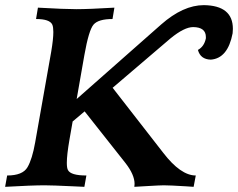

<svg xmlns="http://www.w3.org/2000/svg" viewBox="-34 -723 921 743"><path d="M715.3 0 686 -2Q622.6 -5.9 599.6 -5.9Q585.9 -5.9 535.2 -2.9L485.8 0Q486.8 -5.4 486.8 -11.2Q486.8 -46.4 452.1 -91.3L293.5 -292L247.1 -252.9L234.9 -183.1Q224.6 -123.5 224.6 -92.8Q224.6 -72.8 229 -64.9Q239.7 -43.9 300.3 -43.9L292.5 0L249.5 -2Q168 -5.9 138.7 -5.9Q89.4 -5.9 -14.2 0L-6.3 -43.9Q53.7 -43.9 72.3 -75.7Q90.8 -107.4 102.1 -171.9L164.1 -522.5Q172.4 -571.3 172.4 -599.1Q172.4 -618.2 168.5 -627.4Q158.7 -649.4 105.5 -649.4L112.8 -693.4Q216.3 -687.5 261.7 -687.5Q309.1 -687.5 408.7 -693.4L401.4 -649.4Q346.7 -649.4 328.1 -627.9Q309.6 -606.4 292.5 -509.8L262.7 -339.8L589.8 -628.4Q674.8 -703.1 754.9 -703.1Q867.2 -701.7 867.2 -611.3L866.2 -594.2Q847.7 -497.1 781.7 -492.2Q741.7 -493.2 731.9 -529.8Q756.3 -543 762.7 -574.7V-579.6Q762.7 -617.7 713.4 -618.2Q679.2 -618.2 625.5 -574.2L401.9 -383.3L597.2 -132.3Q665 -43.9 723.6 -43.9Z"/></svg>

Font: Kelvinch
Style: Bold Italic
Weight: 700
Italic angle: -10°
Designer: Paul James Miller
Foundry: High-Logic / Made with FontCreator
Version: Version 3.30 September 23, 2016